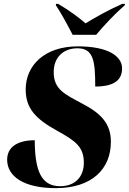

<svg xmlns="http://www.w3.org/2000/svg" viewBox="-20 -964 667 994"><path d="M356 -784H478C518 -832 573 -891 626 -937L627 -944H613C544 -914 464 -869 423 -843C392 -870 344 -907 281 -944H270L269 -937C293 -903 336 -823 356 -784ZM269 10C456 10 554 -89 554 -230C554 -319 509 -374 407 -427C316 -476 258 -500 258 -591C258 -665 306 -714 381 -714C465 -714 473 -646 473 -516C573 -516 612 -551 612 -610C612 -673 540 -724 383 -724C209 -724 113 -624 113 -501C113 -404 163 -349 276 -287C374 -233 414 -202 414 -121C414 -53 373 0 291 0C194 0 160 -80 160 -238C74 -238 17 -205 17 -137C17 -52 101 10 269 10Z"/></svg>

Font: Noto Serif Display ExtraBold
Style: Italic
Weight: 800
Italic angle: -12°
Designer: Monotype Design Team
Foundry: Monotype Imaging Inc.
Version: Version 2.009